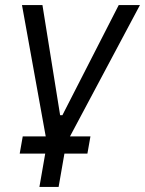

<svg xmlns="http://www.w3.org/2000/svg" viewBox="-20 -540 574 760"><path d="M161 0H70L58 68H159L136 200H212L235 68H326L338 0H257L534 -520H450L227 -84H218L148 -520H67Z"/></svg>

Font: Fixel Text 20240404
Style: Italic
Weight: 400
Width: 4
Italic angle: -10°
Designer: AlfaBravo + MacPaw
Foundry: Kyrylo Tkachov, Marchela Mozhyna, Serhii Makarenko, Maria Weinstein, Zakhar Kryvoshyya
Version: Version 1.211;Glyphs 3.2 (3225)